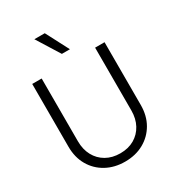

<svg xmlns="http://www.w3.org/2000/svg" viewBox="-220 -1060 1090 1198"><g transform="rotate(-30 325.0 -460.5)"><path d="M326 12Q250 12 191 -20.5Q132 -53 98.5 -111Q65 -169 65 -246V-698H133V-246Q133 -187 157 -142.5Q181 -98 224.5 -73Q268 -48 326 -48Q384 -48 427 -73Q470 -98 494 -142.5Q518 -187 518 -246V-698H586V-246Q586 -169 552.5 -111Q519 -53 460.5 -20.5Q402 12 326 12ZM377 -768H319L216 -933H291Z"/></g></svg>

Font: Azeret Mono Thin ExtraLight
Style: Regular
Weight: 250
Version: Version 1.002